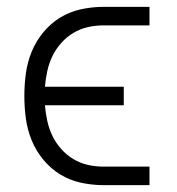

<svg xmlns="http://www.w3.org/2000/svg" viewBox="-20 -540 515 560"><path d="M282 0Q249 0 216.5 -7Q184 -14 156 -31Q128 -48 106.5 -74Q85 -100 72.5 -130.5Q60 -161 55.5 -194Q51 -227 51 -260Q51 -293 55.5 -326Q60 -359 72.5 -389.5Q85 -420 106.5 -446Q128 -472 156 -489Q184 -506 216.5 -513Q249 -520 282 -520H416V-466H282Q259 -466 236.5 -461Q214 -456 194 -444Q174 -432 158.5 -414.5Q143 -397 133 -376.5Q123 -356 118 -333Q113 -310 111 -287H341V-233H111Q113 -210 118 -187Q123 -164 133 -143.5Q143 -123 158.5 -105.5Q174 -88 194 -76Q214 -64 236.5 -59Q259 -54 282 -54H416V0Z"/></svg>

Font: Iosevka QP Light
Style: Regular
Weight: 300
Designer: Belleve Invis
Foundry: Belleve Invis
Version: Version 20.0.0; ttfautohint (v1.8.4)